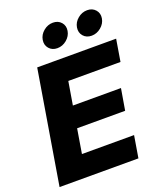

<svg xmlns="http://www.w3.org/2000/svg" viewBox="-169 -1056 978 1163"><g transform="rotate(-20 320.0 -475.0)"><path d="M10.7 0 131.3 -727.5H640.1L616.7 -585.9H280.3L255.4 -436.5H565.4L542 -298.3H232.4L206.5 -141.6H542.5L519 0ZM507.8 -794.9Q474.1 -794.9 454.6 -817.6Q435.1 -840.3 440.4 -872.6Q445.8 -904.8 472.9 -927.2Q500 -949.7 533.7 -949.7Q566.9 -949.7 586.7 -927.2Q606.4 -904.8 601.1 -872.6Q595.7 -840.3 568.4 -817.6Q541 -794.9 507.8 -794.9ZM286.6 -794.9Q253.4 -794.9 233.9 -817.6Q214.4 -840.3 219.7 -872.6Q225.1 -904.8 252.2 -927.2Q279.3 -949.7 312.5 -949.7Q346.2 -949.7 365.7 -927.2Q385.3 -904.8 379.9 -872.6Q374.5 -840.3 347.4 -817.6Q320.3 -794.9 286.6 -794.9Z"/></g></svg>

Font: Inter 16pt ExtraBold
Style: Italic
Weight: 800
Italic angle: -9.3988°
Version: Version 4.001;git-66647c0bb